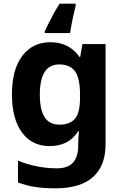

<svg xmlns="http://www.w3.org/2000/svg" viewBox="-20 -786 673 1046"><path d="M255 -556Q305 -556 345 -536Q385 -516 413 -476H417L429 -546H555V1Q555 118 486 179Q417 240 282 240Q224 240 174.5 233Q125 226 78 208V89Q179 131 291 131Q349 131 377.5 100Q406 69 406 7V-4Q406 -21 407.5 -39Q409 -57 410 -71H406Q378 -28 339 -9Q300 10 251 10Q154 10 99.5 -64.5Q45 -139 45 -272Q45 -406 101 -481Q157 -556 255 -556ZM302 -435Q250 -435 223.5 -394Q197 -353 197 -270Q197 -188 223 -147.5Q249 -107 304 -107Q361 -107 388.5 -139.5Q416 -172 416 -253V-271Q416 -359 389 -397Q362 -435 302 -435ZM392 -753Q387 -734 381 -707.5Q375 -681 370 -654.5Q365 -628 362 -606H224V-616Q234 -638 246.5 -662.5Q259 -687 273.5 -713.5Q288 -740 305 -766H392Z"/></svg>

Font: Noto Sans New Tai Lue
Style: Bold
Weight: 700
Version: Version 2.003